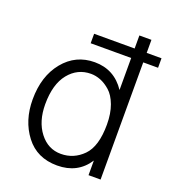

<svg xmlns="http://www.w3.org/2000/svg" viewBox="-131 -806 817 913"><g transform="rotate(20 277.5 -349.5)"><path d="M259 -50C215.7 -50 179.8 -68.3 151.5 -105C123.2 -141.7 109 -189 109 -247C109 -314.3 123.7 -366.2 153 -402.5C182.3 -438.8 219.7 -457 265 -457C281 -457 297.2 -453.8 313.5 -447.5C329.8 -441.2 346.2 -430.8 362.5 -416.5C378.8 -402.2 392.2 -381.2 402.5 -353.5C412.8 -325.8 418 -293.3 418 -256C418 -182 402.3 -129.2 371 -97.5C339.7 -65.8 302.3 -50 259 -50ZM554 -641H479V-707H418V-641H213V-593H418V-431C380.7 -487 329 -515 263 -515C199 -515 146.7 -490.2 106 -440.5C65.3 -390.8 45 -326.7 45 -248C45 -176.7 64 -116.2 102 -66.5C140 -16.8 193 8 261 8C330.3 8 382.7 -19.3 418 -74V0H479V-593H554Z"/></g></svg>

Font: Hind Light
Style: Regular
Weight: 300
Designer: Manushi Parikh, Satya Rajpurohit
Foundry: Indian Type Foundry
Version: Version 1.201;PS 1.0;hotconv 1.0.78;makeotf.lib2.5.61930; tt